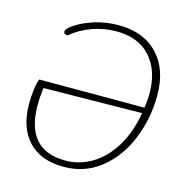

<svg xmlns="http://www.w3.org/2000/svg" viewBox="-106 -808 873 915"><g transform="rotate(15 330.0 -350.0)"><path d="M52 -239Q52 -271 56.5 -307Q61 -343 69 -362H588Q594 -400 594 -434Q594 -545 535 -612Q476 -679 366 -679Q305 -679 247.5 -658.5Q190 -638 145 -600Q123 -600 126 -618Q128 -630 162 -652.5Q196 -675 250.5 -692.5Q305 -710 368 -710Q492 -710 562 -636.5Q632 -563 632 -435Q632 -319 590 -216.5Q548 -114 470 -52Q392 10 288 10Q174 10 113 -56Q52 -122 52 -239ZM584 -334 99 -328Q93 -283 93 -244Q93 -21 288 -21Q361 -21 422.5 -59.5Q484 -98 526 -168.5Q568 -239 584 -334Z"/></g></svg>

Font: Thasadith
Style: Italic
Weight: 400
Italic angle: -9°
Designer: Cadson Demak Co.,Ltd.
Foundry: Cadson Demak Co.,Ltd.
Version: Version 1.000; ttfautohint (v1.6)